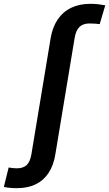

<svg xmlns="http://www.w3.org/2000/svg" viewBox="-152 -774 574 1011"><path d="M-62.5 216.8Q-75.2 216.8 -87.2 216.1Q-99.1 215.3 -110.1 214.1Q-121.1 212.9 -131.8 210.4L-106.4 107.9Q-97.7 109.9 -85 111.1Q-72.3 112.3 -63.5 112.3Q-29.8 112.3 -11.5 95Q6.8 77.6 13.2 39.1L114.3 -570.8Q124 -630.4 151.6 -671.1Q179.2 -711.9 222.7 -732.9Q266.1 -753.9 324.2 -753.9Q345.7 -753.9 365 -751.7Q384.3 -749.5 402.3 -746.1L373 -647Q363.8 -648.4 348.9 -649.4Q334 -650.4 318.8 -650.4Q285.2 -650.4 266.4 -632.1Q247.6 -613.8 241.2 -575.2L139.6 37.6Q130.4 96.2 104.2 136Q78.1 175.8 36.4 196.3Q-5.4 216.8 -62.5 216.8Z"/></svg>

Font: Inter 18pt SemiBold
Style: Italic
Weight: 600
Italic angle: -9.3988°
Designer: Rasmus Andersson
Foundry: rsms
Version: Version 4.001;git-66647c0bb